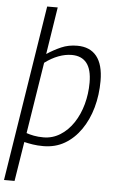

<svg xmlns="http://www.w3.org/2000/svg" viewBox="-69 -782 624 1033"><g transform="rotate(5 243.0 -265.0)"><path d="M-7 210 143 -740H200L160 -485Q198 -510 237 -527Q276 -544 323 -544Q392 -544 428 -499Q464 -454 464 -366Q464 -290 445 -222Q426 -154 389.5 -101.5Q353 -49 302.5 -19.5Q252 10 187 10Q156 10 130.5 6Q105 2 84 -3L50 210ZM184 -37Q233 -37 274.5 -63Q316 -89 345.5 -133.5Q375 -178 390.5 -234.5Q406 -291 406 -352Q406 -423 378.5 -457.5Q351 -492 298 -492Q263 -492 226 -478Q189 -464 153 -437L92 -52Q109 -46 132 -41.5Q155 -37 184 -37Z"/></g></svg>

Font: Georama Light
Style: Italic
Weight: 300
Italic angle: -9°
Designer: Jean-Baptiste Levee
Foundry: Production Type
Version: Version 1.001